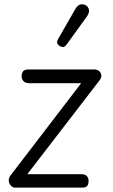

<svg xmlns="http://www.w3.org/2000/svg" viewBox="-20 -859 518 879"><path d="M50.5 0Q38.5 0 30 -9Q21.5 -18 20.2 -30.8Q19 -43.5 28 -55.5L351.5 -478H115.5Q95.5 -478 87.2 -487.8Q79 -497.5 79 -509.5Q79 -522 85 -531.5Q91 -541 110.5 -541H412Q425 -541 433.8 -533.8Q442.5 -526.5 443.8 -514.8Q445 -503 434.5 -489.5L105 -61.5H351Q370.5 -61.5 378 -52.5Q385.5 -43.5 385.5 -31.5Q385.5 -17.5 380 -8.8Q374.5 0 355 0ZM254.5 -647.5Q246.5 -652.5 242.5 -660Q238.5 -667.5 247.5 -683L324.5 -817Q337 -838.5 352.2 -839.2Q367.5 -840 376.5 -832.5Q388 -822 387.5 -809.2Q387 -796.5 378.5 -784.5L286 -656.5Q277 -644 269.2 -643.8Q261.5 -643.5 254.5 -647.5Z"/></svg>

Font: Edu SA Hand Cursive
Style: Regular
Weight: 400
Designer: Tina and Corey Anderson, Eben Sorkin, Mirko Velimirovic
Foundry: Google for Education
Version: Version 2.000